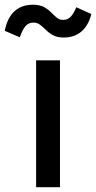

<svg xmlns="http://www.w3.org/2000/svg" viewBox="-73 -778 400 798"><path d="M77.1 0V-527.3H176.3V0ZM192.4 -622.1Q165.5 -622.1 148.2 -631.3Q130.9 -640.6 118.4 -653.1Q106 -665.5 94 -674.8Q82 -684.1 65.9 -684.1Q44.4 -684.1 32 -668.2Q19.5 -652.3 9.3 -623L-53.2 -649.9Q-43 -703.1 -13.4 -730.7Q16.1 -758.3 64 -758.3Q92.3 -758.3 109.6 -748.8Q127 -739.3 139.2 -726.8Q151.4 -714.4 162.6 -704.8Q173.8 -695.3 189 -695.3Q209 -695.3 221.4 -709Q233.9 -722.7 244.1 -748L306.6 -719.7Q294.9 -672.4 265.6 -647.2Q236.3 -622.1 192.4 -622.1Z"/></svg>

Font: Schibsted Grotesk Medium
Style: Regular
Weight: 500
Designer: Bakken & Baeck AS, Henrik Kongsvoll
Foundry: Schibsted ASA
Version: Version 1.100;gftools[0.9.25]